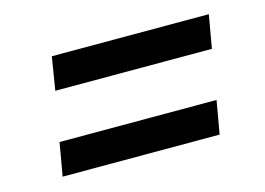

<svg xmlns="http://www.w3.org/2000/svg" viewBox="-54 -532 666 482"><g transform="rotate(-15 279.5 -290.5)"><path d="M95 -354 109 -440H517L502 -354ZM57 -141 72 -227H480L465 -141Z"/></g></svg>

Font: DM Sans 28pt Medium
Style: Italic
Weight: 500
Italic angle: -10°
Version: Version 4.004;gftools[0.9.30]